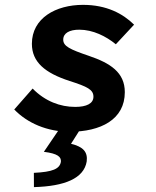

<svg xmlns="http://www.w3.org/2000/svg" viewBox="-20 -528 640 787"><path d="M265.7 12C392.7 12 491.6 -37.9 491.6 -150.2C491.6 -231.3 432.2 -269.4 343.4 -299.4C266.8 -325.6 239.2 -338.4 239.2 -365.4C239.2 -392.5 265 -406.3 304.9 -406.3C361 -406.3 414.8 -379.3 454.8 -346.5L529.6 -426.9C483.5 -472.3 416.7 -508.1 320.1 -508.1C208.8 -508.1 110.7 -453.7 110.7 -348.5C110.7 -273.2 165.1 -228.6 265.3 -196.1C338.4 -172.7 363 -160.5 363 -131.5C363 -103.7 334.7 -89.8 288.3 -89.8C227 -89.8 165 -112.7 113.7 -165L38.4 -79.2C91.9 -23.7 173 12 265.7 12ZM119.1 239C245.3 235.5 323.9 203.3 335.4 133.8C340.3 94.3 320.5 73.4 271.1 61.4L316.8 -10.6H231.1L159.8 94.3C217.3 101.5 231.3 115.2 229.6 135.2C224.7 164.3 195.9 176.8 118.8 180.5L119.1 239Z"/></svg>

Font: Source Code Variable
Style: Italic
Weight: 400
Italic angle: -11°
Monospace: yes
Designer: Paul D. Hunt, Teo Tuominen
Foundry: Adobe Systems Incorporated
Version: Version 1.005;PS 1.0;hotconv 16.6.54;makeotf.lib2.5.65590